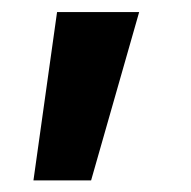

<svg xmlns="http://www.w3.org/2000/svg" viewBox="-20 -134 321 322"><path d="M36.1 168.5 75.7 -113.8H213.4L132.8 168.5Z"/></svg>

Font: Inter Cardless Tabular Bold
Style: Bold
Weight: 700
Designer: Rasmus Andersson
Foundry: rsms
Version: Version 4.000;git-4fc901f